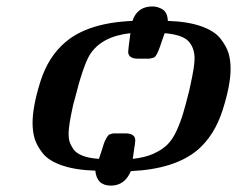

<svg xmlns="http://www.w3.org/2000/svg" viewBox="-20 -520 736 596"><path d="M81.1 -138.2Q81.1 -189.9 105.5 -267.1Q129.9 -344.2 183.1 -389.2Q252.9 -449.2 391.1 -455.1Q406.2 -500 453.1 -500Q470.2 -500 485.1 -490.5Q500 -481 501 -455.1Q563 -453.1 604.5 -438.5Q646 -423.8 664.6 -399.9Q683.1 -376 689.5 -354.5Q695.8 -333 695.8 -306.2Q695.8 -255.4 670.9 -177.7Q646 -100.1 594.2 -55.2Q523.4 4.9 386.2 11.2Q367.2 56.2 324.2 56.2Q280.3 56.2 275.9 9.8Q213.9 7.8 172.4 -6.6Q130.9 -21 112.5 -44.4Q94.2 -67.9 87.6 -89.6Q81.1 -111.3 81.1 -138.2ZM192.9 -105Q192.9 -90.8 196 -80.3Q199.2 -69.8 207.5 -57.4Q215.8 -44.9 235.8 -36.9Q255.9 -28.8 287.1 -26.9Q290 -36.6 294.4 -48.8Q298.8 -61 300.3 -67.1Q301.8 -73.2 304.9 -80.6Q308.1 -87.9 309.6 -90.3Q311 -92.8 314 -96.9Q316.9 -101.1 318.8 -102.1Q320.8 -103 325.4 -104.5Q330.1 -106 334 -106Q337.9 -106 345.2 -106H369.1Q399.9 -106 399.9 -84Q399.9 -80.1 398.9 -73.5Q397.9 -66.9 396 -54Q394 -41 392.1 -26.9Q429.2 -30.8 455.6 -42.5Q481.9 -54.2 498.5 -70.1Q515.1 -85.9 527.6 -113Q540 -140.1 548.1 -167Q556.2 -193.8 566.9 -236.8Q568.8 -245.6 569.8 -250Q584 -313 584 -337.9Q584 -371.1 565.4 -391.6Q546.9 -412.1 491.2 -417Q487.3 -407.2 483.2 -394.5Q479 -381.8 477.1 -376.5Q475.1 -371.1 472.2 -363.5Q469.2 -356 467.5 -353Q465.8 -350.1 462.9 -345.9Q460 -341.8 457.5 -341.3Q455.1 -340.8 450.4 -339.4Q445.8 -337.9 441.9 -337.9Q438 -337.9 431.2 -337.9H408.2Q378.4 -337.9 377.9 -358.9Q377.9 -365.7 384.8 -417Q294.9 -407.2 258.8 -350.1Q237.8 -315.9 210.9 -208Q208 -199.2 207 -193.8Q192.9 -130.9 192.9 -105Z"/></svg>

Font: CMU Serif
Style: BoldItalic
Weight: 700
Italic angle: -14.04°
Version: Version 0.7.0